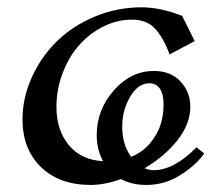

<svg xmlns="http://www.w3.org/2000/svg" viewBox="-20 -511 587 533"><path d="M485.8 -466.8 520.5 -397 450.7 -359.9Q434.6 -404.8 411.1 -430.7Q387.7 -456.5 346.2 -456.5Q305.7 -456.5 267.3 -437.5Q229 -418.5 200.2 -386.2Q171.4 -354 154.1 -308.6Q136.7 -263.2 136.7 -213.9Q136.7 -149.9 170.9 -108.4Q205.1 -66.9 266.1 -63.5Q248.5 -95.7 248.5 -135.3Q248.5 -206.1 295.9 -260Q343.3 -314 407.2 -314Q454.1 -314 481.2 -284.7Q508.3 -255.4 508.3 -214.8Q508.3 -167 472.7 -121.8Q437 -76.7 381.3 -43.9Q394.5 -38.6 406.2 -38.6Q463.4 -38.6 525.4 -102.1L546.9 -85Q523.4 -51.8 480.2 -24.7Q437 2.4 386.2 2.4Q346.2 2.4 316.4 -13.7Q269.5 2.4 231.9 2.4Q144.5 2.4 93.5 -47.4Q42.5 -97.2 42.5 -179.2Q42.5 -239.7 68.4 -296.6Q94.2 -353.5 137.7 -396.2Q181.2 -439 242.9 -464.8Q304.7 -490.7 372.6 -490.7Q425.3 -490.7 485.8 -466.8ZM319.3 -159.2Q319.3 -109.4 344.2 -75.7Q376.5 -88.4 397.7 -114.7Q418.9 -141.1 426.5 -167.2Q434.1 -193.4 434.1 -220.7Q434.1 -250.5 423.6 -265.1Q413.1 -279.8 395 -279.8Q363.3 -279.8 341.3 -242.4Q319.3 -205.1 319.3 -159.2Z"/></svg>

Font: Flanker
Style: Italic
Weight: 400
Italic angle: -12°
Designer: Flanker
Version: Version 2.027